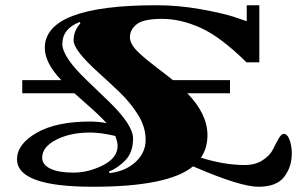

<svg xmlns="http://www.w3.org/2000/svg" viewBox="-20 -691 1149 733"><path d="M65 -335V-385H214Q151 -451 151 -508Q151 -671 577 -671Q662 -671 748 -655.5Q834 -640 878 -625L922 -610V-671H970V-453H921Q823 -550 746.5 -584.5Q670 -619 599 -619Q528 -619 502 -598.5Q476 -578 476 -549Q476 -521 512 -488Q540 -462 581 -431Q622 -400 640 -385H858V-335H695Q772 -256 772 -175Q772 -125 747 -89Q836 -61 915 -61Q955 -61 983 -79.5Q1011 -98 1022 -120.5Q1033 -143 1043.5 -161.5Q1054 -180 1063 -180Q1077 -180 1085.5 -157Q1094 -134 1094 -105Q1094 -54 1065 -16Q1036 22 966.5 22Q897 22 717 -56Q623 22 334 22Q45 22 45 -83Q45 -141 120 -184Q195 -227 324 -227Q356 -227 387 -221Q355 -255 317 -288Q279 -321 264 -335ZM324 -185Q248 -185 194.5 -157.5Q141 -130 141 -89Q141 -62 172.5 -47Q204 -32 260.5 -32Q317 -32 373 -60Q429 -88 429 -135Q429 -149 420 -172Q365 -185 324 -185ZM358 -412Q261 -499 261 -536.5Q261 -574 287 -602L284 -607Q218 -581 218 -523Q218 -473 314 -382Q353 -345 392 -307Q488 -215 488 -162.5Q488 -110 459.5 -80Q431 -50 396 -36L398 -30Q459 -37 497.5 -72.5Q536 -108 536 -157Q536 -206 507.5 -252Q479 -298 438.5 -337Q398 -376 358 -412Z"/></svg>

Font: Diplomata
Style: Regular
Weight: 400
Width: 7
Designer: Eduardo Rodriguez Tunni
Foundry: Eduardo Rodriguez Tunni
Version: Version 1.001